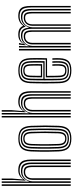

<svg xmlns="http://www.w3.org/2000/svg" viewBox="669 -1509 848 2226"><g transform="rotate(-90 1093.0 -396.0)"><path d="M339 0V-458Q339 -500.5 329.6 -530.6Q320.2 -560.8 296.2 -576.6Q272.2 -592.5 228.8 -592.5Q189.8 -592.5 162.1 -575.1Q134.5 -557.8 116 -525H111.8L118.8 -648.8V-800H136.5V-687L125.5 -553.8H128.8Q146.8 -579.8 172.5 -593.9Q198.2 -608 233.8 -608Q282.2 -608 308.9 -590.5Q335.5 -573 345.9 -540.2Q356.2 -507.5 356.2 -461V0ZM51.2 0V-800H68.8V0ZM121 0V-446.5Q121 -473 131.5 -495.2Q142 -517.5 162.8 -531Q183.5 -544.5 214.2 -544.5Q257.2 -544.5 272 -520.1Q286.8 -495.8 286.8 -451.8V0H269.2V-450.8Q269.2 -487.5 257.6 -508.2Q246 -529 211.8 -529Q187.8 -529 171.6 -518.2Q155.5 -507.5 147.4 -489.1Q139.2 -470.8 139.2 -447.8V0ZM86.2 0V-800H103.2V-599.8L100 -486.8H104.2Q119.8 -529.5 149.8 -553.4Q179.8 -577.2 224 -576.8Q282.5 -576.5 302 -544.6Q321.5 -512.8 321.5 -457V0H304V-455Q304 -506.2 286.2 -533.9Q268.5 -561.5 218 -561.5Q180.2 -561.5 154.9 -543.9Q129.5 -526.2 116.6 -499.5Q103.8 -472.8 103.8 -445V0Z M599 7.5Q522.8 7.5 488.1 -27Q453.5 -61.5 450.2 -139.5Q448 -197.8 447.2 -250.8Q446.5 -303.8 447.2 -355.5Q448 -407.2 450.2 -461.2Q454 -540.8 489.4 -574.1Q524.8 -607.5 599 -607.5Q675.8 -607.5 709.9 -572.8Q744 -538 747.2 -460.2Q750.8 -372.8 750.8 -296Q750.8 -219.2 747.5 -139Q743.8 -59 708.2 -25.8Q672.8 7.5 599 7.5ZM599 -6.8Q663.5 -6.8 695.1 -36.8Q726.8 -66.8 730 -139.5Q733.2 -219.5 733.4 -294.6Q733.5 -369.8 730 -459.5Q727 -529 697.5 -561.1Q668 -593.2 599 -593.2Q532.2 -593.2 501.4 -562.1Q470.5 -531 467.5 -458.5Q465.5 -410.8 464.8 -360.4Q464 -310 464.6 -255.2Q465.2 -200.5 467.8 -139.2Q470.8 -65 503.5 -35.9Q536.2 -6.8 599 -6.8ZM599 -21Q542 -21 514.9 -48.6Q487.8 -76.2 485 -142.2Q483 -192.5 482.2 -245.5Q481.5 -298.5 482.1 -352.1Q482.8 -405.8 484.8 -457.8Q487.8 -523.2 514.6 -551.1Q541.5 -579 599 -579Q653.8 -579 681.8 -552.5Q709.8 -526 712.5 -460.2Q714.8 -403.5 715.4 -350.6Q716 -297.8 715.4 -246.2Q714.8 -194.8 712.8 -142.5Q710 -76.2 682.9 -48.6Q655.8 -21 599 -21ZM599 -35.5Q646.8 -35.5 669.8 -59.9Q692.8 -84.2 695.2 -143Q698 -210.2 698.4 -289.9Q698.8 -369.5 695.2 -457Q692.8 -516.8 669.4 -540.6Q646 -564.5 599 -564.5Q551 -564.5 528 -540.2Q505 -516 502.2 -457.2Q500.5 -412.2 499.8 -361.8Q499 -311.2 499.5 -256.4Q500 -201.5 502.2 -142.5Q504.8 -82.5 528.6 -59Q552.5 -35.5 599 -35.5ZM599 -49.8Q561.2 -49.8 541.5 -70.2Q521.8 -90.8 519.8 -143.2Q517.8 -197.5 517.1 -249.1Q516.5 -300.8 517.1 -352.1Q517.8 -403.5 519.8 -456.2Q522 -507 540.6 -528.6Q559.2 -550.2 599 -550.2Q636.5 -550.2 656.1 -529.9Q675.8 -509.5 677.8 -456.8Q680.8 -376.2 680.9 -297.2Q681 -218.2 677.8 -143.8Q675.8 -92.5 656.9 -71.1Q638 -49.8 599 -49.8ZM599 -64.2Q630.2 -64.2 644.5 -83.2Q658.8 -102.2 660.5 -144.8Q663 -214.8 663.4 -291.1Q663.8 -367.5 660.2 -456Q658.8 -499.5 643.8 -517.6Q628.8 -535.8 599 -535.8Q567.5 -535.8 553.2 -516.8Q539 -497.8 537.2 -455.5Q535.2 -404 534.5 -354.5Q533.8 -305 534.5 -253.5Q535.2 -202 537.2 -143.8Q538.8 -99.5 554.2 -81.9Q569.8 -64.2 599 -64.2Z M1131.5 0V-458Q1131.5 -500.5 1122.1 -530.6Q1112.8 -560.8 1088.8 -576.6Q1064.8 -592.5 1021.2 -592.5Q982.2 -592.5 954.6 -575.1Q927 -557.8 908.5 -525H904.2L911.2 -648.8V-800H929V-687L918 -553.8H921.2Q939.2 -579.8 965 -593.9Q990.8 -608 1026.2 -608Q1074.8 -608 1101.4 -590.5Q1128 -573 1138.4 -540.2Q1148.8 -507.5 1148.8 -461V0ZM843.8 0V-800H861.2V0ZM913.5 0V-446.5Q913.5 -473 924 -495.2Q934.5 -517.5 955.2 -531Q976 -544.5 1006.8 -544.5Q1049.8 -544.5 1064.5 -520.1Q1079.2 -495.8 1079.2 -451.8V0H1061.8V-450.8Q1061.8 -487.5 1050.1 -508.2Q1038.5 -529 1004.2 -529Q980.2 -529 964.1 -518.2Q948 -507.5 939.9 -489.1Q931.8 -470.8 931.8 -447.8V0ZM878.8 0V-800H895.8V-599.8L892.5 -486.8H896.8Q912.2 -529.5 942.2 -553.4Q972.2 -577.2 1016.5 -576.8Q1075 -576.5 1094.5 -544.6Q1114 -512.8 1114 -457V0H1096.5V-455Q1096.5 -506.2 1078.8 -533.9Q1061 -561.5 1010.5 -561.5Q972.8 -561.5 947.4 -543.9Q922 -526.2 909.1 -499.5Q896.2 -472.8 896.2 -445V0Z M1389.5 7.5Q1314.8 7.5 1279.8 -23.1Q1244.8 -53.8 1241.5 -127.8Q1240.5 -160.2 1239.9 -204.4Q1239.2 -248.5 1239.2 -296.8Q1239.2 -345 1239.9 -390.4Q1240.5 -435.8 1241.8 -470.5Q1245.2 -544 1279.6 -575.8Q1314 -607.5 1388.5 -607.5Q1460.2 -607.5 1494.2 -577.2Q1528.2 -547 1531.5 -473.2Q1532 -458.2 1532.4 -436.8Q1532.8 -415.2 1532.9 -389.2Q1533 -363.2 1532.4 -334.1Q1531.8 -305 1530.5 -274.5H1326.5Q1326.8 -248.8 1327 -223.9Q1327.2 -199 1327.6 -176.4Q1328 -153.8 1328.8 -134Q1330.2 -96 1343.5 -80.1Q1356.8 -64.2 1389.5 -64.2Q1418.8 -64.2 1430.6 -78.9Q1442.5 -93.5 1444.2 -132Q1445 -146 1444.8 -166.9Q1444.5 -187.8 1443.2 -212.8H1460.8Q1461.8 -187 1462 -166.5Q1462.2 -146 1461.8 -131.2Q1459.8 -85.5 1443.6 -67.6Q1427.5 -49.8 1389.5 -49.8Q1348 -49.8 1330.4 -68.4Q1312.8 -87 1311 -132.2Q1310.5 -151.8 1310 -178.4Q1309.5 -205 1309.4 -234Q1309.2 -263 1309.2 -288.8H1513.8Q1514.8 -316.2 1515.1 -342.9Q1515.5 -369.5 1515.5 -393.6Q1515.5 -417.8 1515.1 -437.9Q1514.8 -458 1514 -472.8Q1511 -540.2 1480.5 -566.8Q1450 -593.2 1388.5 -593.2Q1321.8 -593.2 1292 -564.1Q1262.2 -535 1259.2 -469.5Q1258 -434 1257.4 -388.9Q1256.8 -343.8 1256.8 -296.2Q1256.8 -248.8 1257.4 -205.1Q1258 -161.5 1259 -129.2Q1261.8 -62.5 1292.1 -34.6Q1322.5 -6.8 1389.5 -6.8Q1454.2 -6.8 1482.6 -34.5Q1511 -62.2 1514 -128.8Q1514.5 -139.8 1514.5 -153.5Q1514.5 -167.2 1514.1 -182.5Q1513.8 -197.8 1513 -212.8H1530.5Q1531.5 -192.2 1531.9 -169.4Q1532.2 -146.5 1531.5 -128Q1528.2 -54.8 1495.6 -23.6Q1463 7.5 1389.5 7.5ZM1389.5 -21Q1331.5 -21 1305.2 -45.6Q1279 -70.2 1276.5 -130Q1275.2 -164 1274.8 -208.6Q1274.2 -253.2 1274.2 -300.9Q1274.2 -348.5 1274.9 -392.4Q1275.5 -436.2 1276.5 -468.2Q1279.2 -529 1305.8 -554Q1332.2 -579 1388.5 -579Q1441.8 -579 1467.9 -555.6Q1494 -532.2 1496.5 -472.2Q1497.2 -456.2 1497.8 -430.5Q1498.2 -404.8 1498.1 -372.2Q1498 -339.8 1496.8 -303H1291.8Q1291.8 -253 1292 -214.1Q1292.2 -175.2 1293 -131.2Q1293.8 -79.5 1315.4 -57.5Q1337 -35.5 1389.5 -35.5Q1435 -35.5 1455.8 -55.9Q1476.5 -76.2 1479 -129.8Q1479.8 -146 1479.5 -167.2Q1479.2 -188.5 1478 -212.8H1495.5Q1496.5 -190 1496.9 -168.4Q1497.2 -146.8 1496.5 -129.2Q1493.8 -69.8 1469.6 -45.4Q1445.5 -21 1389.5 -21ZM1291.8 -317.5H1479.5Q1480.5 -349.5 1480.5 -379.1Q1480.5 -408.8 1480.1 -432.8Q1479.8 -456.8 1479 -471.8Q1476.8 -524.8 1454.6 -544.6Q1432.5 -564.5 1388.5 -564.5Q1341.2 -564.5 1318.8 -542.9Q1296.2 -521.2 1293.8 -467.2Q1293 -443.8 1292.5 -402.1Q1292 -360.5 1291.8 -317.5ZM1309.2 -331.8Q1309.5 -351.8 1309.6 -374.6Q1309.8 -397.5 1310.2 -421Q1310.8 -444.5 1311.2 -466.2Q1313.2 -512.8 1331.1 -531.5Q1349 -550.2 1388.5 -550.2Q1426.5 -550.2 1443.1 -532.1Q1459.8 -514 1461.8 -470.2Q1462.2 -458.5 1462.6 -437.8Q1463 -417 1463 -389.8Q1463 -362.5 1462.2 -331.8ZM1327 -346.2H1444.8Q1445.5 -372.8 1445.5 -397.2Q1445.5 -421.8 1445.1 -440.8Q1444.8 -459.8 1444.2 -469.8Q1442.5 -506.8 1429.8 -521.2Q1417 -535.8 1388.5 -535.8Q1357.5 -535.8 1343.9 -520.2Q1330.2 -504.8 1328.8 -465.5Q1328.2 -448.2 1327.9 -429.4Q1327.5 -410.5 1327.2 -389.9Q1327 -369.2 1327 -346.2Z M2120 0V-458Q2120 -500 2112.1 -530.1Q2104.2 -560.2 2082 -576.4Q2059.8 -592.5 2016.2 -592.5Q1976.8 -592.5 1947.4 -574.5Q1918 -556.5 1900.2 -525H1896.2Q1886.8 -561 1864.1 -576.8Q1841.5 -592.5 1799 -592.5Q1759.8 -592.5 1732.1 -575.1Q1704.5 -557.8 1686 -525H1681.2L1689 -600H1706.5L1706.8 -592.5L1695.8 -553.8H1699.5Q1717.5 -579.8 1743 -593.9Q1768.5 -608 1804.2 -608Q1845 -608 1868.4 -595.4Q1891.8 -582.8 1905 -553.8H1909.8Q1929.5 -580.8 1958.2 -594.4Q1987 -608 2021.2 -608Q2069.5 -608 2094.6 -590.4Q2119.8 -572.8 2128.6 -539.9Q2137.5 -507 2137.5 -461V0ZM1621 0V-600H1638.5V0ZM1691 0V-446.5Q1691 -473 1701.6 -495.2Q1712.2 -517.5 1733 -531Q1753.8 -544.5 1784.5 -544.5Q1827.2 -544.5 1840.9 -520Q1854.5 -495.5 1854.5 -451.8V0H1837V-450.8Q1837 -488.5 1826.2 -508.8Q1815.5 -529 1782 -529Q1758 -529 1741.9 -518.2Q1725.8 -507.5 1717.5 -489.2Q1709.2 -471 1709.2 -447.8V0ZM1656 0V-600H1673.2L1669.8 -486.8H1674Q1689.2 -528.5 1719.4 -552.8Q1749.5 -577 1794.2 -576.8Q1839.8 -576.8 1860.1 -555.6Q1880.5 -534.5 1885.2 -486.8H1888.8Q1904 -528.2 1934.9 -552.8Q1965.8 -577.2 2010.2 -576.8Q2047.8 -576.8 2067.6 -562.9Q2087.5 -549 2095 -522.5Q2102.5 -496 2102.5 -457V0H2085.2V-455Q2085.2 -506.2 2069.8 -533.9Q2054.2 -561.5 2004.5 -561.5Q1966.5 -561.5 1940.8 -544Q1915 -526.5 1902.1 -499.8Q1889.2 -473 1889.2 -445V0H1871.8V-455Q1871.8 -506.2 1855.1 -533.9Q1838.5 -561.5 1788.2 -561.5Q1750.5 -561.5 1724.9 -544Q1699.2 -526.5 1686.4 -499.8Q1673.5 -473 1673.5 -445V0ZM1906.8 0V-446.2Q1906.8 -473 1917.4 -495.2Q1928 -517.5 1948.9 -531Q1969.8 -544.5 2000.5 -544.5Q2029.2 -544.5 2043.6 -533.4Q2058 -522.2 2062.9 -501.5Q2067.8 -480.8 2067.8 -451.8V0H2050.5V-450.8Q2050.5 -487.2 2041.4 -508.1Q2032.2 -529 1998 -529Q1974 -529 1957.5 -518.2Q1941 -507.5 1932.5 -489.2Q1924 -471 1924 -447.8V0Z"/></g></svg>

Font: Big Shoulders Inline Display Thin SemiBold
Style: Regular
Weight: 600
Version: Version 2.002